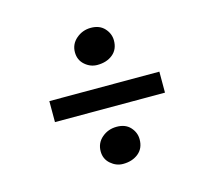

<svg xmlns="http://www.w3.org/2000/svg" viewBox="-84 -686 837 751"><g transform="rotate(-15 334.5 -310.5)"><path d="M330 -437.5Q302 -437.5 279.8 -457Q257.5 -476.5 257.5 -508Q257.5 -541 283 -562.8Q308.5 -584.5 342 -584.5Q377.5 -584.5 397.2 -562.8Q417 -541 417 -513.5Q417 -477.5 392.5 -457.5Q368 -437.5 330 -437.5ZM557 -349.5V-264.5H111.5V-349.5ZM254.5 -107.5Q254.5 -141.5 279.8 -163Q305 -184.5 339.5 -184.5Q375 -184.5 394.5 -163Q414 -141.5 414 -114Q414 -77.5 389.2 -57.5Q364.5 -37.5 327 -37.5Q299.5 -37.5 277 -57Q254.5 -76.5 254.5 -107.5Z"/></g></svg>

Font: Merriweather 60pt Black
Style: Regular
Weight: 900
Version: Version 2.100